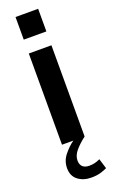

<svg xmlns="http://www.w3.org/2000/svg" viewBox="-174 -739 588 989"><g transform="rotate(-20 120.0 -244.5)"><path d="M58 0V-500H182V0ZM58 -576V-700H182V-576ZM120 0H182Q148 26 126.5 51.5Q105 77 105 104Q105 127 118 138.5Q131 150 153 150Q170 150 184.5 146.5Q199 143 213 136L230 191Q214 199 193 205Q172 211 143 211Q100 211 70.5 188.5Q41 166 41 123Q41 83 66.5 51.5Q92 20 120 0Z"/></g></svg>

Font: Cabin VF Beta
Style: Regular
Weight: 400
Designer: Pablo Impallari
Foundry: Pablo Impallari. http://www.impallari.com Igino Marini. http://www.ikern.com
Version: Version 2.200